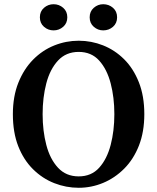

<svg xmlns="http://www.w3.org/2000/svg" viewBox="-20 -873 744 910"><path d="M353 17Q293 17 237 -5Q181 -27 136.5 -71Q92 -115 66.5 -180Q41 -245 41 -332Q41 -416 67 -481Q93 -546 137 -590.5Q181 -635 237 -657.5Q293 -680 353 -680Q413 -680 468.5 -658Q524 -636 568 -592.5Q612 -549 638 -483.5Q664 -418 664 -332Q664 -248 638.5 -183Q613 -118 568.5 -73.5Q524 -29 468.5 -6Q413 17 353 17ZM353 -37Q413 -37 450 -78Q487 -119 504.5 -186Q522 -253 522 -332Q522 -411 504.5 -478Q487 -545 450 -586Q413 -627 353 -627Q293 -627 255 -586Q217 -545 199.5 -478Q182 -411 182 -332Q182 -253 199.5 -186Q217 -119 255 -78Q293 -37 353 -37ZM234 -729Q208 -729 188.5 -746Q169 -763 169 -791Q169 -819 188.5 -836Q208 -853 234 -853Q260 -853 279.5 -836Q299 -819 299 -791Q299 -763 279.5 -746Q260 -729 234 -729ZM469 -729Q444 -729 424.5 -746Q405 -763 405 -791Q405 -819 424.5 -836Q444 -853 469 -853Q496 -853 515.5 -836Q535 -819 535 -791Q535 -763 515.5 -746Q496 -729 469 -729Z"/></svg>

Font: Source Serif Pro Semibold
Style: Regular
Weight: 600
Designer: Frank Grießhammer
Foundry: Adobe Systems Incorporated
Version: Version 3.000;hotconv 1.0.109;makeotfexe 2.5.65596